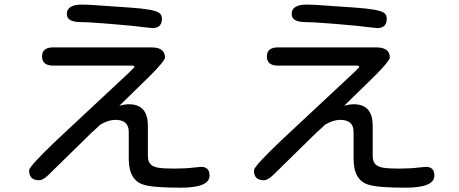

<svg xmlns="http://www.w3.org/2000/svg" viewBox="-20 -786 2040 854"><path d="M562.5 -752Q660.2 -745.1 685.5 -730.5Q700.2 -721.7 700.2 -703.1Q700.2 -661.1 658.2 -661.1L620.1 -665Q588.9 -669.9 482.9 -678.7Q377 -687.5 343.8 -687.5Q309.6 -687.5 293.5 -696.3Q277.3 -705.1 277.3 -723.6Q277.3 -765.6 343.8 -765.6L379.9 -764.6ZM553.7 -322.3Q637.7 -322.3 637.7 -226.6V-93.8Q637.7 -68.4 648.9 -56.2Q660.2 -43.9 684.1 -40Q708 -36.1 756.8 -36.1Q806.6 -36.1 843.8 -41L874 -43.9Q912.1 -43.9 912.1 -4.9Q912.1 48.8 784.2 48.8Q662.1 48.8 621.1 36.1Q553.7 17.6 552.7 -77.1V-199.2Q552.7 -252.9 493.2 -252.9Q461.9 -252.9 425.8 -231.4L408.2 -214.8L388.7 -197.3L196.3 -8.8Q171.9 15.6 153.3 15.6Q109.4 15.6 109.4 -28.3Q109.4 -45.9 230.5 -161.1L552.7 -461.9L578.1 -487.3Q578.1 -494.1 569.3 -494.1H216.8Q167 -494.1 167 -535.2Q167 -575.2 216.8 -575.2H653.3Q713.9 -575.2 713.9 -530.3Q713.9 -510.7 589.8 -392.6L510.7 -315.4Q534.2 -322.3 553.7 -322.3Z M1562.5 -752Q1660.2 -745.1 1685.5 -730.5Q1700.2 -721.7 1700.2 -703.1Q1700.2 -661.1 1658.2 -661.1L1620.1 -665Q1588.9 -669.9 1482.9 -678.7Q1377 -687.5 1343.8 -687.5Q1309.6 -687.5 1293.5 -696.3Q1277.3 -705.1 1277.3 -723.6Q1277.3 -765.6 1343.8 -765.6L1379.9 -764.6ZM1553.7 -322.3Q1637.7 -322.3 1637.7 -226.6V-93.8Q1637.7 -68.4 1648.9 -56.2Q1660.2 -43.9 1684.1 -40Q1708 -36.1 1756.8 -36.1Q1806.6 -36.1 1843.8 -41L1874 -43.9Q1912.1 -43.9 1912.1 -4.9Q1912.1 48.8 1784.2 48.8Q1662.1 48.8 1621.1 36.1Q1553.7 17.6 1552.7 -77.1V-199.2Q1552.7 -252.9 1493.2 -252.9Q1461.9 -252.9 1425.8 -231.4L1408.2 -214.8L1388.7 -197.3L1196.3 -8.8Q1171.9 15.6 1153.3 15.6Q1109.4 15.6 1109.4 -28.3Q1109.4 -45.9 1230.5 -161.1L1552.7 -461.9L1578.1 -487.3Q1578.1 -494.1 1569.3 -494.1H1216.8Q1167 -494.1 1167 -535.2Q1167 -575.2 1216.8 -575.2H1653.3Q1713.9 -575.2 1713.9 -530.3Q1713.9 -510.7 1589.8 -392.6L1510.7 -315.4Q1534.2 -322.3 1553.7 -322.3Z"/></svg>

Font: FakePearl
Style: Regular
Weight: 400
Version: Version 1.2